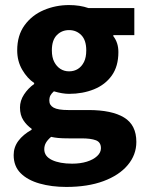

<svg xmlns="http://www.w3.org/2000/svg" viewBox="-20 -528 574 759"><path d="M242 211Q184 211 136.5 197.5Q89 184 61.5 156.5Q34 129 34 85Q34 54 52.5 29Q71 4 105 -15V-19Q86 -32 72.5 -52.5Q59 -73 59 -103Q59 -130 75 -154.5Q91 -179 115 -196V-200Q88 -218 68 -252Q48 -286 48 -329Q48 -388 77 -428Q106 -468 153 -488Q200 -508 253 -508Q274 -508 293.5 -505Q313 -502 330 -496H511V-389H428V-385Q438 -372 443 -356.5Q448 -341 448 -322Q448 -266 422 -229.5Q396 -193 351.5 -175Q307 -157 253 -157Q240 -157 225 -159.5Q210 -162 193 -167Q184 -159 179.5 -151Q175 -143 175 -130Q175 -112 192 -102.5Q209 -93 250 -93H330Q422 -93 470.5 -63.5Q519 -34 519 33Q519 84 485 124.5Q451 165 389 188Q327 211 242 211ZM253 -246Q273 -246 288 -255.5Q303 -265 312 -283Q321 -301 321 -329Q321 -369 301.5 -389Q282 -409 253 -409Q224 -409 204.5 -389Q185 -369 185 -329Q185 -301 194.5 -283Q204 -265 219 -255.5Q234 -246 253 -246ZM265 119Q298 119 323.5 111Q349 103 364 89Q379 75 379 58Q379 34 359 26.5Q339 19 303 19H252Q226 19 210.5 17.5Q195 16 182 13Q168 25 161.5 36.5Q155 48 155 62Q155 90 185.5 104.5Q216 119 265 119Z"/></svg>

Font: Source Sans 3 ExtraLight
Style: Bold
Weight: 700
Version: Version 3.052;hotconv 1.1.0;makeotfexe 2.6.0